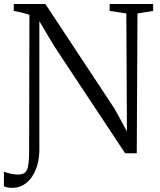

<svg xmlns="http://www.w3.org/2000/svg" viewBox="-46 -763 798 956"><path d="M13.5 172.5Q1 172.5 -8.8 170.2Q-18.5 168 -26.5 164.5V91.5Q-15.5 96.5 3.8 101.2Q23 106 43.5 106Q59.5 106 70 101.5Q80.5 97 87 84.8Q93.5 72.5 96.2 49.2Q99 26 99 -11L100.5 -689.5Q91.5 -692.5 78.2 -696Q65 -699.5 50.8 -703Q36.5 -706.5 22.5 -708.5V-743H180L525 -220.5L586 -109L583 -696L500 -708.5V-743H716.5V-708.5L638.5 -696L635 0H577L224 -533L150 -657.5V-18Q150 20 141 54.2Q132 88.5 114.5 115.2Q97 142 71.8 157.2Q46.5 172.5 13.5 172.5Z"/></svg>

Font: Merriweather 60pt Light
Style: Regular
Weight: 300
Version: Version 2.100